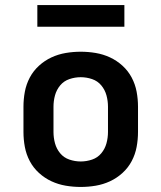

<svg xmlns="http://www.w3.org/2000/svg" viewBox="-20 -733 640 761"><path d="M300 8Q270 8 240.5 3Q211 -2 184 -14.5Q157 -27 134.5 -47.5Q112 -68 98 -94.5Q84 -121 78.5 -150.5Q73 -180 73 -210V-310Q73 -340 78.5 -369.5Q84 -399 98 -425.5Q112 -452 134.5 -472.5Q157 -493 184 -505.5Q211 -518 240.5 -523Q270 -528 300 -528Q330 -528 359.5 -523Q389 -518 416 -505.5Q443 -493 465.5 -472.5Q488 -452 502 -425.5Q516 -399 521.5 -369.5Q527 -340 527 -310V-210Q527 -180 521.5 -150.5Q516 -121 502 -94.5Q488 -68 465.5 -47.5Q443 -27 416 -14.5Q389 -2 359.5 3Q330 8 300 8ZM300 -93Q323 -93 345 -100.5Q367 -108 381.5 -125.5Q396 -143 402 -165Q408 -187 408 -210V-310Q408 -333 402 -355Q396 -377 381.5 -394.5Q367 -412 345 -419.5Q323 -427 300 -427Q277 -427 255 -419.5Q233 -412 218.5 -394.5Q204 -377 198 -355Q192 -333 192 -310V-210Q192 -187 198 -165Q204 -143 218.5 -125.5Q233 -108 255 -100.5Q277 -93 300 -93ZM128 -627V-713H473V-627Z"/></svg>

Font: Iosevka Extended
Style: Bold
Weight: 700
Width: 7
Monospace: yes
Designer: Belleve Invis
Foundry: Belleve Invis
Version: Version 32.5.0; ttfautohint (v1.8.4)